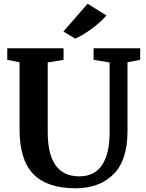

<svg xmlns="http://www.w3.org/2000/svg" viewBox="-20 -1002 783 1030"><path d="M85 -307V-668L19 -681V-743H321V-681L236 -667V-294Q236 -56 405 -56Q488 -56 528 -117.5Q568 -179 568 -290V-667L482 -681V-743H732V-681L664 -668V-298Q664 -142 588.5 -67Q513 8 385 8Q233 8 159 -68Q85 -144 85 -307ZM320 -833 450 -982 551 -919Q517 -880 467.5 -844.5Q418 -809 383 -795Z"/></svg>

Font: Koeln Type Serif
Style: Bold
Weight: 700
Designer: Eben Sorkin
Foundry: Eben Sorkin
Version: Version 2.002